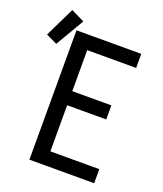

<svg xmlns="http://www.w3.org/2000/svg" viewBox="-220 -927 870 1025"><g transform="rotate(20 215.0 -414.5)"><path d="M70 0V-735H438V-655H160V-422H382V-342H160V-80H438V0ZM-7 -630 -70 -660 12 -829 88 -792Z"/></g></svg>

Font: Iosevka SS04 Medium
Style: Regular
Weight: 500
Monospace: yes
Designer: Belleve Invis
Foundry: Belleve Invis
Version: Version 19.0.0; ttfautohint (v1.8.4)